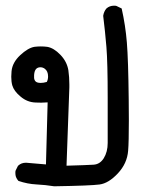

<svg xmlns="http://www.w3.org/2000/svg" viewBox="-20 -464 540 665"><path d="M33.7 142.1Q33.2 137.7 33.2 134.8Q33.2 128.4 34.2 126.5L42.5 109.9L43.5 109.4Q53.7 99.6 70.3 99.6Q72.8 99.6 139.2 105.5L145 -109.4Q133.3 -108.4 122.6 -108.4Q111.8 -108.4 103 -108.9Q74.2 -109.9 51.3 -129.4Q28.3 -148.4 22.5 -168.5Q19 -181.2 19 -198.2Q19 -207 20 -217.3Q22.9 -247.6 49.8 -272.7Q76.7 -297.9 99.1 -301.8Q110.4 -303.2 121.3 -303.2Q132.3 -303.2 143.6 -301.8Q166.5 -297.9 189.2 -274.2Q211.9 -250.5 216.8 -220.7Q220.2 -196.8 220.2 -171.9Q220.2 -166.5 220.2 -161.1L210.4 109.9Q280.8 107.9 304.2 106.4Q326.2 105 339.4 84Q353 62 353 31.2V-124.5Q353 -248 348.6 -301Q344.2 -354 337.4 -409.2Q339.8 -424.3 348.6 -434.6Q359.4 -444.3 375 -444.3Q381.3 -444.3 383.3 -443.4L401.4 -434.6Q414.6 -376 419.4 -316.7Q424.3 -257.3 425.8 -120.6Q426.3 -80.1 426.3 -47.4Q426.3 28.3 423.8 58.1Q420.4 102.1 388.2 136.5Q356 170.9 324.7 175Q293.5 179.2 168 181.2H167.5Q137.2 176.3 106.4 174.8Q75.2 173.3 43.9 162.6Q35.2 152.8 33.7 142.1ZM142.1 -180.2Q146.5 -188.5 146.5 -199.2Q146.5 -217.8 134.8 -226.1Q127.9 -231 120.1 -231Q110.8 -231 105.5 -225.6Q99.1 -219.2 98.1 -204.1Q98.1 -201.7 98.1 -199.2Q98.1 -196.8 98.1 -193.4Q99.6 -182.1 108.4 -178.7Q113.8 -176.8 121.1 -176.8Q130.4 -176.8 142.1 -180.2Z"/></svg>

Font: Bakudai
Style: Medium
Weight: 500
Version: Version 1.48